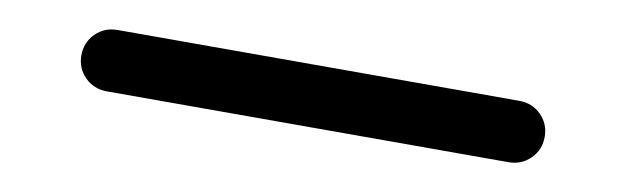

<svg xmlns="http://www.w3.org/2000/svg" viewBox="-25 -521 1049 322"><g transform="rotate(10 500.0 -360.0)"><path d="M158.2 -307.6Q135.7 -307.6 120.6 -322.8Q105.5 -337.9 105.5 -359.9Q105.5 -381.8 120.6 -397Q135.7 -412.1 158.2 -412.1H841.8Q864.3 -412.1 879.4 -397Q894.5 -381.8 894.5 -359.9Q894.5 -337.9 879.4 -322.8Q864.3 -307.6 841.8 -307.6Z"/></g></svg>

Font: Rounded Mgen+ 2m medium
Style: Regular
Weight: 500
Designer: [Source Han Sans]
Ryoko NISHIZUKA  (kana & ideographs); Paul D. Hunt (Latin, Greek & Cyrillic); Wenlong ZHANG  (bopomofo
Version: Version 1.059.20150602